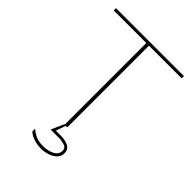

<svg xmlns="http://www.w3.org/2000/svg" viewBox="-243 -770 1067 1067"><g transform="rotate(45 291.0 -236.5)"><path d="M280 0V-642H24V-660H558V-642H301V0ZM308 74H244L278 -2H290L269 58H308Q345 58 368.5 70.5Q392 83 392 113Q392 137 375.5 153.5Q359 170 333.5 178.5Q308 187 281 187Q248 187 222.5 178Q197 169 180 154V131Q192 143 216 156Q240 169 281 169Q303 169 324.5 163Q346 157 360.5 144Q375 131 375 110Q375 88 352.5 81Q330 74 308 74Z"/></g></svg>

Font: Lil Grotesk Thin
Style: Regular
Weight: 100
Designer: Bastien Sozeau
Foundry: NBR — Bastien Sozeau
Version: Version 3.003; ttfautohint (v1.8.4.7-5d5b);gftools[0.9.33]